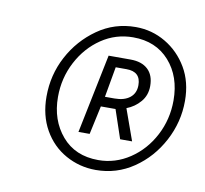

<svg xmlns="http://www.w3.org/2000/svg" viewBox="-53 -764 523 490"><g transform="rotate(10 209.0 -518.5)"><path d="M224 -330Q182 -330 146 -350Q110 -370 89 -407Q68 -444 68 -493Q68 -549 93.5 -597Q119 -645 163 -676Q207 -707 262 -707Q304 -707 339.5 -686Q375 -665 396.5 -628.5Q418 -592 418 -543Q418 -488 392 -439Q366 -390 322 -360Q278 -330 224 -330ZM226 -356Q270 -356 307.5 -381Q345 -406 367 -448Q389 -490 389 -539Q389 -601 354 -640.5Q319 -680 260 -680Q215 -680 178 -655Q141 -630 119 -588Q97 -546 97 -497Q97 -437 131.5 -396.5Q166 -356 226 -356ZM164 -418 206 -623H263Q292 -623 308 -608Q324 -593 324 -565Q324 -541 309.5 -524Q295 -507 274 -499L303 -418H272L247 -492H209L193 -418ZM215 -518H240Q265 -518 279.5 -529.5Q294 -541 294 -562Q294 -597 257 -597H229Z"/></g></svg>

Font: Source Sans 3 Light
Style: Italic
Weight: 300
Italic angle: -11°
Designer: Paul D. Hunt
Foundry: Adobe
Version: Version 3.046;hotconv 1.0.118;makeotfexe 2.5.65603